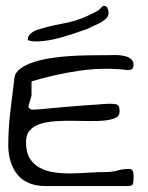

<svg xmlns="http://www.w3.org/2000/svg" viewBox="-20 -625 496 645"><path d="M7.8 -136.7Q7.8 -190.4 14.6 -249.5Q21.5 -308.6 28.3 -362.3Q30.3 -380.9 47.9 -394Q65.4 -407.2 91.8 -416Q118.2 -424.8 149.9 -429.7Q181.6 -434.6 212.4 -436.5Q243.2 -438.5 270.5 -439Q297.9 -439.5 314.5 -439.5Q320.3 -439.5 331.1 -439.5Q341.8 -439.5 354.5 -439.9Q367.2 -440.4 380.9 -439.5Q394.5 -438.5 404.8 -435.1Q415 -431.6 421.9 -424.8Q428.7 -418 428.7 -407.2Q428.7 -400.4 425.3 -395Q421.9 -389.6 409.2 -389.6Q327.1 -399.4 245.1 -387.2Q163.1 -375 85.9 -351.6Q85.9 -349.6 85.9 -341.8V-314.5Q85.9 -306.6 85.9 -304.7Q85.9 -302.7 84 -297.4Q82 -292 80.6 -285.6Q79.1 -279.3 77.1 -273.4Q75.2 -267.6 75.2 -266.6Q75.2 -264.6 79.1 -261.2Q83 -257.8 85.9 -256.8H95.7Q100.6 -256.8 118.2 -258.3Q135.7 -259.8 159.2 -262.2Q182.6 -264.6 209 -266.6Q235.4 -268.6 258.8 -270.5Q282.2 -272.5 300.3 -273.4Q318.4 -274.4 323.2 -275.4H327.1Q331.1 -275.4 335.4 -275.9Q339.8 -276.4 342.8 -276.4H349.6Q367.2 -276.4 374.5 -272.9Q381.8 -269.5 381.8 -251Q381.8 -235.4 368.2 -229Q354.5 -222.7 332.5 -220.2Q310.5 -217.8 282.2 -218.3Q253.9 -218.8 224.6 -219.2Q195.3 -219.7 166.5 -217.8Q137.7 -215.8 115.7 -209Q93.8 -202.1 80.6 -187.5Q67.4 -172.9 67.4 -147.5Q67.4 -113.3 80.1 -92.8Q92.8 -72.3 114.3 -61Q135.7 -49.8 163.1 -45.9Q190.4 -42 219.2 -42.5Q248 -43 277.3 -44.9Q306.6 -46.9 332 -46.9Q355.5 -46.9 374.5 -52.2Q393.6 -57.6 414.1 -57.6Q419.9 -57.6 423.3 -54.2Q426.8 -50.8 427.7 -45.9Q428.7 -41 428.7 -36.1V-27.3Q428.7 -15.6 426.8 -7.8Q424.8 0 409.2 0H132.8Q100.6 0 76.7 -10.3Q52.7 -20.5 38.1 -39.1Q23.4 -57.6 15.6 -82.5Q7.8 -107.4 7.8 -136.7ZM73.2 -490.2Q73.2 -502.9 81.5 -510.7Q89.8 -518.6 100.6 -523.4Q137.7 -535.2 162.1 -540Q186.5 -544.9 207.5 -549.3Q228.5 -553.7 252.4 -562.5Q276.4 -571.3 311.5 -590.8Q313.5 -592.8 318.4 -597.7Q323.2 -602.5 325.2 -604.5H327.1Q327.1 -604.5 327.6 -605Q328.1 -605.5 329.1 -605.5Q337.9 -605.5 341.3 -597.2Q344.7 -588.9 344.7 -582Q344.7 -569.3 333.5 -560.1Q322.3 -550.8 311.5 -545.9Q294.9 -538.1 287.6 -534.7Q280.3 -531.2 274.4 -528.3Q267.6 -526.4 254.4 -521.5Q241.2 -516.6 223.1 -510.7Q205.1 -504.9 184.6 -499Q164.1 -493.2 143.6 -489.7Q123 -486.3 105 -485.8Q86.9 -485.4 73.2 -490.2Z"/></svg>

Font: Swanky and Moo Moo
Style: Regular
Weight: 400
Designer: Kimberly Geswein
Foundry: Kimberly Geswein
Version: Version 1.002 2001